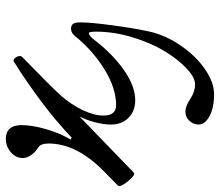

<svg xmlns="http://www.w3.org/2000/svg" viewBox="-80 -398 742 647"><g transform="rotate(-90 290.5 -74.0)"><path d="M296.9 276.9Q251 276.9 222.9 261.5Q194.8 246.1 194.8 225.1Q194.8 207.5 207.3 193.8Q219.7 180.2 238.8 180.2Q255.9 180.2 280.8 196.5Q305.7 212.9 330.1 212.9Q353.5 212.9 384.3 183.8Q415 154.8 442.4 109.6Q469.7 64.5 488.8 2Q507.8 -60.5 507.8 -120.1Q507.8 -145 502.9 -145Q493.7 -145 478 -124Q432.1 -64.5 377.9 -26.6Q323.7 11.2 276.9 11.2Q240.7 11.2 217.8 -11.2Q194.8 -33.7 194.8 -70.8Q194.8 -94.7 202.4 -124.3Q210 -153.8 222.2 -176.8L33.2 5.9Q26.4 14.2 2.9 -14.2Q-17.6 -40.5 -11.2 -46.9L37.1 -94.2Q130.9 -186.5 130.9 -280.8Q130.9 -307.6 117.2 -315.9Q101.1 -326.2 91.6 -340.1Q82 -354 82 -368.2Q82 -390.6 101.3 -407.7Q120.6 -424.8 147 -424.8Q169.4 -424.8 181.2 -411.4Q192.9 -397.9 192.9 -373Q192.9 -335.9 179.2 -288.8Q165.5 -241.7 144 -206.1L150.9 -203.1Q203.6 -253.9 273.4 -306.2Q343.3 -358.4 407.2 -397.9Q414.1 -401.9 421.9 -390.1Q429.2 -376.5 422.9 -370.1Q312.5 -262.7 292 -238.8Q261.2 -203.6 243.2 -165.3Q225.1 -127 225.1 -96.2Q225.1 -53.2 259.8 -53.2Q317.9 -53.2 381.3 -92.8Q444.8 -132.3 492.2 -190.9Q503.4 -205.1 517.1 -205.1Q529.8 -205.1 534.4 -197.8Q539.1 -190.4 539.1 -172.9Q539.1 -139.6 529.5 -67.9Q520 3.9 508.8 56.2Q496.6 112.3 461.4 163.8Q426.3 215.3 381.6 246.1Q336.9 276.9 296.9 276.9Z"/></g></svg>

Font: Junicode SmCond
Style: Italic
Weight: 400
Width: 4
Italic angle: -11°
Designer: Peter S. Baker
Version: Version 2.206